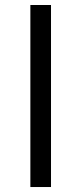

<svg xmlns="http://www.w3.org/2000/svg" viewBox="-20 -752 327 772"><path d="M102.1 0V-731.9H185.1V0Z"/></svg>

Font: `nÑOS CN Normal
Style: Regular
Weight: 350
Designer: Ryoko NISHIZUKA ?XZm?[P (kana & ideographs); Paul D. Hunt (Latin, Greek & Cyrillic); Wenlong ZHANG _ e??? (bopomofo); Sa
Foundry: Adobe Systems Incorporated
Version: Version 1.004 June 21, 2023